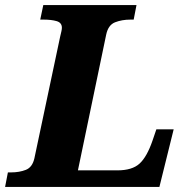

<svg xmlns="http://www.w3.org/2000/svg" viewBox="-44 -734 731 754"><path d="M-24 0 -13 -57H0Q32 -57 57.5 -67Q83 -77 91 -112L192 -589Q195 -602 197 -610.5Q199 -619 199 -625Q199 -645 178.5 -651Q158 -657 127 -657H114L126 -714H492L481 -657H468Q435 -657 408 -646.5Q381 -636 373 -598L262 -65H417Q475 -65 504 -91.5Q533 -118 555 -182L570 -226H638L582 0Z"/></svg>

Font: Noto Serif ExtraBold
Style: Italic
Weight: 800
Italic angle: -12°
Designer: Monotype Design Team
Foundry: Monotype Imaging Inc.
Version: Version 2.013